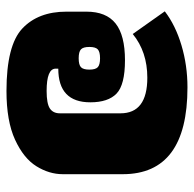

<svg xmlns="http://www.w3.org/2000/svg" viewBox="-23 -561 599 593"><g transform="rotate(90 276.5 -264.5)"><path d="M16 -170V-232Q16 -293 52.5 -322Q89 -351 166 -351Q242 -351 269 -325Q296 -299 296 -244Q296 -145 192 -145V-137Q192 -109 261 -109Q300 -109 315 -119Q330 -129 330 -150V-337Q330 -420 220 -420Q140 -420 85 -375L15 -474Q58 -507 120 -525.5Q182 -544 250 -544Q518 -544 518 -344V-159Q518 -117 493.5 -77.5Q469 -38 411.5 -11.5Q354 15 261 15Q120 15 68 -34Q16 -83 16 -170ZM195 -241Q195 -260 187.5 -267Q180 -274 160 -274Q140 -274 132.5 -267Q125 -260 125 -241Q125 -222 132.5 -215Q140 -208 160 -208Q180 -208 187.5 -215Q195 -222 195 -241Z"/></g></svg>

Font: Pridi
Style: Bold
Weight: 700
Designer: Katatrad Team
Foundry: CadsonDemak
Version: Version 1.001